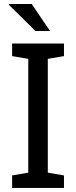

<svg xmlns="http://www.w3.org/2000/svg" viewBox="-20 -925 374 945"><path d="M39.6 0V-61.5L119.1 -75.2V-635.3L39.6 -648.9V-710.9H294.9V-648.9L215.3 -635.3V-75.2L294.9 -61.5V0ZM226.1 -772.5H154.3L22.9 -902.3L23.9 -905.3H136.2Z"/></svg>

Font: Roboto Slab
Style: Regular
Weight: 400
Designer: Google
Version: Version 2.000; ttfautohint (v1.8.1.43-b0c9)